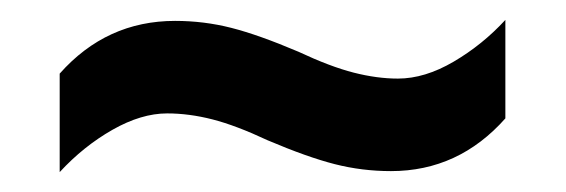

<svg xmlns="http://www.w3.org/2000/svg" viewBox="-20 -449 569 193"><path d="M249 -308Q217 -323 193.5 -329Q170 -335 148 -335Q122 -335 93 -318.5Q64 -302 40 -276V-375Q87 -428 156 -428Q185 -428 212.5 -421Q240 -414 280 -397Q312 -382 335.5 -376Q359 -370 380 -370Q407 -370 436 -387Q465 -404 488 -429V-330Q441 -277 373 -277Q344 -277 316.5 -284Q289 -291 249 -308Z"/></svg>

Font: Noto Sans Sinhala UI SemiCondensed SemiBold
Style: Regular
Weight: 600
Width: 4
Designer: Jelle Bosma - Monotype Design Team
Foundry: Monotype Imaging Inc.
Version: Version 2.006; ttfautohint (v1.8.4.7-5d5b)